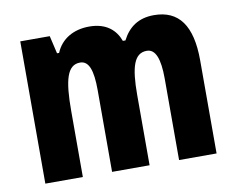

<svg xmlns="http://www.w3.org/2000/svg" viewBox="-66 -646 899 731"><g transform="rotate(-10 383.5 -280.0)"><path d="M571 -560C512 -560 473 -533 448 -484H438C422 -528 386 -560 321 -560C260 -560 212 -532 191 -481H183L167 -550H53V0H198V-255C198 -374 213 -431 263 -431C297 -431 311 -393 311 -316V0H456V-271C456 -380 472 -431 521 -431C554 -431 570 -393 570 -315V0H715V-360C715 -495 667 -560 571 -560Z"/></g></svg>

Font: Noto Sans Lao UI ExtCond ExtBd
Style: Regular
Weight: 800
Width: 2
Designer: Monotype Design Team
Foundry: Monotype Imaging Inc.
Version: Version 2.000